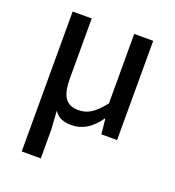

<svg xmlns="http://www.w3.org/2000/svg" viewBox="-127 -588 807 887"><g transform="rotate(20 277.0 -144.0)"><path d="M172.9 -487.8V-192.4Q172.9 -127 193.4 -97.9Q213.9 -68.8 258.8 -68.8Q293.5 -68.8 320.8 -86.4Q348.1 -104 381.8 -146V-487.8H475.1V0H397.9L390.1 -74.7H388.2Q331.1 7.3 253.4 7.3Q223.6 7.3 203.1 -1.2Q182.6 -9.8 167 -32.2L172.9 58.1V200.2H79.1V-487.8Z"/></g></svg>

Font: Varta SemiBold
Style: Regular
Weight: 600
Designer: Joana Correia, Viktoriya Grabowska, Eben Sorkin
Foundry: Sorkin Type
Version: Version 1.003; ttfautohint (v1.3) -l 8 -r 24 -G 200 -x 12 -H